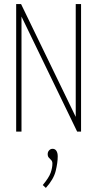

<svg xmlns="http://www.w3.org/2000/svg" viewBox="-20 -643 478 938"><path d="M59 0V-623H83L350 -72V-623H376V0H357L85 -562V0ZM204 275 189 261Q219 225 227.5 201Q236 177 236 156Q236 145 230 139Q224 133 218.5 127Q213 121 213 110Q213 99 220 91.5Q227 84 237 84Q249 84 255.5 94Q262 104 262 121Q262 152 252 192.5Q242 233 204 275Z"/></svg>

Font: Inconsolata SemiCondensed ExtraLight
Style: Regular
Weight: 200
Width: 4
Monospace: yes
Designer: Raph Levien, Cyreal, Brenton Simpson
Foundry: Raph Levien, Cyreal, Google
Version: Version 3.100; ttfautohint (v1.8.4.7-5d5b)